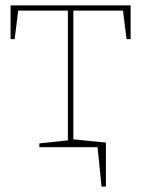

<svg xmlns="http://www.w3.org/2000/svg" viewBox="-20 -542 521 707"><path d="M125 0V-14L238 -26L230 -18V-510L238 -503H40L48 -510L34 -398H19V-522H461V-398H446L432 -510L439 -503H245L250 -510V-18L245 -26L358 -14V0ZM240 -30 370 -17V145H354L339 -2L257 0Z"/></svg>

Font: Bitter Thin
Style: Regular
Weight: 100
Designer: Sol Matas, and Bitter project Authors
Foundry: Sol Matas
Version: Version 2.002